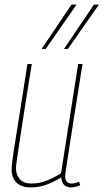

<svg xmlns="http://www.w3.org/2000/svg" viewBox="-20 -810 453 840"><path d="M114 10Q74 10 52.5 -11Q31 -32 31 -68Q31 -81 34.5 -110Q38 -139 46.5 -191Q55 -243 68 -325.5Q81 -408 100 -530H119Q98 -400 85 -317Q72 -234 65 -186Q58 -138 54.5 -115.5Q51 -93 50.5 -85Q50 -77 50 -73Q50 -45 67 -26Q84 -7 118 -7Q150 -7 181 -18.5Q212 -30 247 -52L322 -530H341Q319 -393 305 -304Q291 -215 283 -163Q275 -111 271 -85.5Q267 -60 266 -51Q265 -42 265 -39Q265 -7 294 -7Q307 -7 326 -15L331 0Q322 5 310 7.5Q298 10 292 10Q273 10 261.5 0Q250 -10 248 -34Q212 -12 180.5 -1Q149 10 114 10ZM260 -596 391 -790H413L277 -596ZM162 -596 293 -790H315L180 -596Z"/></svg>

Font: Georama SemiCondensed Thin
Style: Italic
Weight: 100
Width: 4
Italic angle: -9°
Designer: Jean-Baptiste Levee
Foundry: Production Type
Version: Version 1.000